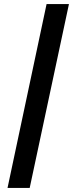

<svg xmlns="http://www.w3.org/2000/svg" viewBox="-20 -763 360 944"><path d="M17 161 209 -743H319L126 161Z"/></svg>

Font: Saira Expanded SemiBold
Style: Italic
Weight: 600
Width: 7
Italic angle: -12°
Designer: Hector Gatti with collaboration of the Omnibus-Type team
Foundry: Omnibus-Type
Version: Version 1.101